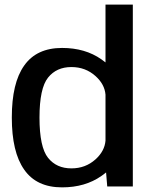

<svg xmlns="http://www.w3.org/2000/svg" viewBox="-20 -805 650 829"><path d="M443 0H553.5V-785H435.5V-535.5C430 -540 424 -544.5 417.5 -549C371 -581.5 314.5 -598 248 -598C174.5 -598 120 -572.5 84.5 -522C48.5 -471.5 31 -397 31 -297.5C31 -198.5 48.5 -123.5 84.5 -72.5C120 -21.5 174.5 4 248 4C314.5 4 371 -12.5 417.5 -45C425 -50 432 -55.5 438 -60.5ZM435.5 -197.5C433 -167.5 418.5 -140.5 392.5 -117C363.5 -91 329 -78 288.5 -78C245.5 -78 212 -93 187.5 -123.5C163 -154 150.5 -212 150.5 -297C150.5 -382 163 -439.5 187.5 -470C212 -500.5 245.5 -515.5 288.5 -515.5C329 -515.5 363.5 -502.5 392.5 -476.5C418.5 -453 433 -426.5 435.5 -396.5Z"/></svg>

Font: Anybody Medium
Style: Regular
Weight: 500
Designer: Tyler Finck
Foundry: Etcetera Type Company
Version: Version 1.110